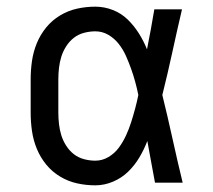

<svg xmlns="http://www.w3.org/2000/svg" viewBox="-20 -548 640 576"><path d="M266 8Q238 8 211 2Q184 -4 160 -18.5Q136 -33 118.5 -54.5Q101 -76 90.5 -101.5Q80 -127 76 -154.5Q72 -182 72 -210V-310Q72 -338 76 -365.5Q80 -393 90.5 -418.5Q101 -444 118.5 -465.5Q136 -487 160 -501.5Q184 -516 211 -522Q238 -528 266 -528Q293 -528 318.5 -518Q344 -508 363 -489.5Q382 -471 396.5 -448Q411 -425 421 -400Q427 -430 432.5 -460Q438 -490 443 -520H526Q511 -456 497 -391.5Q483 -327 467 -263Q483 -198 497.5 -132Q512 -66 528 0H445Q439 -31 433.5 -62Q428 -93 422 -125Q412 -99 398 -75.5Q384 -52 364.5 -33Q345 -14 319 -3Q293 8 266 8ZM266 -66Q287 -66 305.5 -77Q324 -88 336.5 -105Q349 -122 358 -141.5Q367 -161 373.5 -181.5Q380 -202 385.5 -222.5Q391 -243 395 -263Q391 -283 385.5 -303Q380 -323 373 -342.5Q366 -362 357.5 -381Q349 -400 336 -416.5Q323 -433 305 -443.5Q287 -454 266 -454Q249 -454 232 -449.5Q215 -445 201.5 -434.5Q188 -424 178.5 -409Q169 -394 164 -378Q159 -362 157 -344.5Q155 -327 155 -310V-210Q155 -193 157 -175.5Q159 -158 164 -142Q169 -126 178.5 -111Q188 -96 201.5 -85.5Q215 -75 232 -70.5Q249 -66 266 -66Z"/></svg>

Font: Nova
Style: Regular
Weight: 400
Monospace: yes
Designer: Belleve Invis
Foundry: Belleve Invis
Version: Version 24.1.4; ttfautohint (v1.8.4)